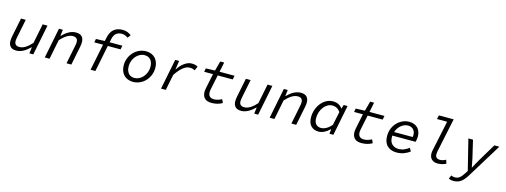

<svg xmlns="http://www.w3.org/2000/svg" viewBox="-12 -1742 7825 2969"><g transform="rotate(15 3900.0 -257.5)"><path d="M182 12Q116 12 86 -21Q56 -54 56 -109Q56 -130 58.5 -149.5Q61 -169 65 -189L125 -486H201L143 -197Q139 -178 136.5 -162Q134 -146 134 -129Q134 -93 153.5 -73.5Q173 -54 211 -54Q261 -54 310 -85Q359 -116 409 -172L472 -486H549L452 0H389L402 -99H398Q376 -78 351.5 -58Q327 -38 300 -22.5Q273 -7 243.5 2.5Q214 12 182 12Z M636 0 733 -486H795L783 -387H787Q809 -409 833.5 -429Q858 -449 885 -464.5Q912 -480 942 -489Q972 -498 1005 -498Q1070 -498 1100 -465Q1130 -432 1130 -377Q1130 -356 1127.5 -336.5Q1125 -317 1121 -297L1061 0H984L1042 -289Q1051 -326 1051 -357Q1051 -393 1031.5 -412.5Q1012 -432 974 -432Q925 -432 875.5 -401Q826 -370 775 -314L712 0Z M1369 0 1455 -424H1315L1326 -481L1467 -486L1478 -540Q1498 -637 1552 -680.5Q1606 -724 1689 -724Q1734 -724 1769.5 -710Q1805 -696 1830 -675L1793 -626Q1770 -643 1746 -652.5Q1722 -662 1691 -662Q1639 -662 1603.5 -633Q1568 -604 1554 -537L1544 -486H1748L1735 -424H1531L1446 0Z M2050 12Q2002 12 1964 -3.5Q1926 -19 1900 -47Q1874 -75 1860 -114.5Q1846 -154 1846 -201Q1846 -265 1869 -319Q1892 -373 1930.5 -413Q1969 -453 2019.5 -475.5Q2070 -498 2126 -498Q2174 -498 2211.5 -482.5Q2249 -467 2275 -439Q2301 -411 2315 -371.5Q2329 -332 2329 -285Q2329 -221 2306 -166.5Q2283 -112 2245 -72.5Q2207 -33 2156 -10.5Q2105 12 2050 12ZM2055 -52Q2094 -52 2129.5 -70Q2165 -88 2192 -119Q2219 -150 2235.5 -191.5Q2252 -233 2252 -280Q2252 -352 2217.5 -393Q2183 -434 2120 -434Q2081 -434 2045.5 -416Q2010 -398 1983 -367Q1956 -336 1940 -294.5Q1924 -253 1924 -206Q1924 -135 1958.5 -93.5Q1993 -52 2055 -52Z M2497 0 2594 -486H2657L2636 -347H2640Q2660 -378 2684.5 -405.5Q2709 -433 2737 -453.5Q2765 -474 2795 -486Q2825 -498 2857 -498Q2919 -498 2955 -473L2925 -407Q2906 -419 2887 -423.5Q2868 -428 2844 -428Q2787 -428 2731 -379.5Q2675 -331 2624 -253L2573 0Z M3307 12Q3230 12 3194.5 -26Q3159 -64 3159 -127Q3159 -143 3161.5 -158Q3164 -173 3167 -190L3215 -424H3074L3085 -481L3231 -486L3273 -642H3336L3304 -486H3544L3531 -424H3291L3242 -188Q3239 -174 3238 -164Q3237 -154 3237 -143Q3237 -97 3261 -74.5Q3285 -52 3327 -52Q3363 -52 3395 -62.5Q3427 -73 3453 -87L3478 -32Q3446 -12 3402 0Q3358 12 3307 12Z M3782 12Q3716 12 3686 -21Q3656 -54 3656 -109Q3656 -130 3658.5 -149.5Q3661 -169 3665 -189L3725 -486H3801L3743 -197Q3739 -178 3736.5 -162Q3734 -146 3734 -129Q3734 -93 3753.5 -73.5Q3773 -54 3811 -54Q3861 -54 3910 -85Q3959 -116 4009 -172L4072 -486H4149L4052 0H3989L4002 -99H3998Q3976 -78 3951.5 -58Q3927 -38 3900 -22.5Q3873 -7 3843.5 2.5Q3814 12 3782 12Z M4236 0 4333 -486H4395L4383 -387H4387Q4409 -409 4433.5 -429Q4458 -449 4485 -464.5Q4512 -480 4542 -489Q4572 -498 4605 -498Q4670 -498 4700 -465Q4730 -432 4730 -377Q4730 -356 4727.5 -336.5Q4725 -317 4721 -297L4661 0H4584L4642 -289Q4651 -326 4651 -357Q4651 -393 4631.5 -412.5Q4612 -432 4574 -432Q4525 -432 4475.5 -401Q4426 -370 4375 -314L4312 0Z M5019 12Q4943 12 4897.5 -35.5Q4852 -83 4852 -174Q4852 -239 4873 -298Q4894 -357 4930 -401.5Q4966 -446 5014.5 -472Q5063 -498 5119 -498Q5171 -498 5209.5 -478Q5248 -458 5268 -425H5272L5291 -486H5353L5256 0H5193L5201 -74H5197Q5159 -35 5112.5 -11.5Q5066 12 5019 12ZM5042 -52Q5082 -52 5125.5 -76Q5169 -100 5209 -146L5254 -362Q5229 -400 5196.5 -417Q5164 -434 5129 -434Q5087 -434 5051 -413.5Q5015 -393 4988.5 -358.5Q4962 -324 4946.5 -279.5Q4931 -235 4931 -186Q4931 -117 4961 -84.5Q4991 -52 5042 -52Z M5707 12Q5630 12 5594.5 -26Q5559 -64 5559 -127Q5559 -143 5561.5 -158Q5564 -173 5567 -190L5615 -424H5474L5485 -481L5631 -486L5673 -642H5736L5704 -486H5944L5931 -424H5691L5642 -188Q5639 -174 5638 -164Q5637 -154 5637 -143Q5637 -97 5661 -74.5Q5685 -52 5727 -52Q5763 -52 5795 -62.5Q5827 -73 5853 -87L5878 -32Q5846 -12 5802 0Q5758 12 5707 12Z M6270 12Q6175 12 6119 -41.5Q6063 -95 6063 -198Q6063 -264 6085.5 -319Q6108 -374 6146.5 -413.5Q6185 -453 6235 -475.5Q6285 -498 6340 -498Q6385 -498 6419.5 -484Q6454 -470 6477.5 -445Q6501 -420 6513 -385.5Q6525 -351 6525 -311Q6525 -285 6520.5 -259.5Q6516 -234 6512 -224H6140Q6139 -219 6139 -213.5Q6139 -208 6139 -202Q6139 -128 6179 -88.5Q6219 -49 6285 -49Q6333 -49 6375 -67Q6417 -85 6451 -112L6480 -60Q6443 -31 6388.5 -9.5Q6334 12 6270 12ZM6336 -437Q6308 -437 6280 -426.5Q6252 -416 6227.5 -396Q6203 -376 6183 -347.5Q6163 -319 6152 -284H6450Q6453 -299 6453 -314Q6453 -371 6421.5 -404Q6390 -437 6336 -437Z M6925 12Q6868 12 6831.5 -20.5Q6795 -53 6795 -117Q6795 -142 6802 -171L6903 -650H6741L6754 -712H6991L6877 -168Q6872 -143 6872 -124Q6872 -86 6892 -69Q6912 -52 6946 -52Q6970 -52 6992.5 -58.5Q7015 -65 7041 -79L7060 -20Q7028 -4 6994.5 4Q6961 12 6925 12Z M7233 209Q7186 209 7156 191L7180 136Q7192 142 7207 146Q7222 150 7238 150Q7260 150 7278.5 144.5Q7297 139 7313 127Q7329 115 7344.5 96Q7360 77 7378 50L7408 2L7287 -486H7361L7425 -214Q7432 -182 7440 -140.5Q7448 -99 7454 -66H7458Q7475 -99 7498 -140.5Q7521 -182 7540 -214L7703 -486H7783L7452 52Q7428 92 7404.5 121.5Q7381 151 7355.5 170.5Q7330 190 7300 199.5Q7270 209 7233 209Z"/></g></svg>

Font: Source Code Pro
Style: Italic
Weight: 400
Italic angle: -11°
Monospace: yes
Designer: Paul D. Hunt, Teo Tuominen
Foundry: Adobe Systems Incorporated
Version: Version 1.050;PS 1.000;hotconv 16.6.51;makeotf.lib2.5.65220